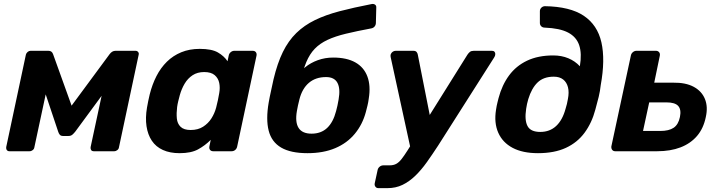

<svg xmlns="http://www.w3.org/2000/svg" viewBox="-20 -783 3717 994"><path d="M29 0Q20 0 15.5 -6Q11 -12 12 -21L114 -500Q116 -508 123 -514Q130 -520 138 -520H231Q249 -520 255 -502L374 -171L310 -181L547 -502Q560 -520 578 -520H682Q690 -520 695 -514Q700 -508 698 -500L596 -21Q595 -12 587.5 -6Q580 0 571 0H466Q456 0 452 -6Q448 -12 449 -21L523 -366L565 -367L370 -102Q363 -93 355 -86Q347 -79 334 -79H307Q295 -79 289.5 -85.5Q284 -92 281 -102L195 -359L230 -357L158 -21Q157 -12 149.5 -6Q142 0 133 0Z M910 10Q860 10 823.5 -6.5Q787 -23 766 -54.5Q745 -86 738.5 -129.5Q732 -173 741 -226Q744 -245 747.5 -260.5Q751 -276 755 -294Q768 -346 790 -389Q812 -432 844 -463.5Q876 -495 918.5 -512.5Q961 -530 1014 -530Q1076 -530 1108 -511.5Q1140 -493 1158 -466L1164 -495Q1166 -506 1174.5 -513Q1183 -520 1193 -520H1288Q1299 -520 1304.5 -513Q1310 -506 1308 -495L1208 -25Q1206 -14 1198 -7Q1190 0 1179 0H1084Q1073 0 1067.5 -7Q1062 -14 1064 -25L1071 -59Q1041 -29 1005 -9.5Q969 10 910 10ZM967 -110Q1005 -110 1031.5 -127Q1058 -144 1074.5 -170Q1091 -196 1099 -226Q1104 -245 1108 -264Q1112 -283 1115 -301Q1120 -329 1115 -353.5Q1110 -378 1091.5 -394Q1073 -410 1037 -410Q1002 -410 977 -393.5Q952 -377 936 -350Q920 -323 911 -291Q907 -276 903 -260Q899 -244 897 -229Q893 -197 895.5 -170Q898 -143 915 -126.5Q932 -110 967 -110Z M1572 10Q1485 10 1435.5 -19Q1386 -48 1371 -106.5Q1356 -165 1371 -252Q1376 -281 1383 -312Q1390 -343 1396 -372Q1416 -456 1444.5 -514Q1473 -572 1514 -612Q1555 -652 1610.5 -679Q1666 -706 1738.5 -725Q1811 -744 1904 -762Q1914 -764 1921.5 -759Q1929 -754 1928 -743L1926 -665Q1926 -654 1919.5 -646Q1913 -638 1902 -636Q1827 -622 1771 -608.5Q1715 -595 1675.5 -576.5Q1636 -558 1609.5 -530.5Q1583 -503 1565.5 -461Q1548 -419 1536 -358L1517 -381Q1531 -411 1559.5 -434.5Q1588 -458 1625.5 -471.5Q1663 -485 1705 -485Q1775 -485 1819.5 -460Q1864 -435 1882 -387Q1900 -339 1889 -272Q1887 -255 1882.5 -236.5Q1878 -218 1874 -203Q1857 -139 1817 -90.5Q1777 -42 1715.5 -16Q1654 10 1572 10ZM1593 -91Q1642 -91 1673.5 -120.5Q1705 -150 1720 -208Q1723 -219 1727 -236.5Q1731 -254 1733 -268Q1743 -324 1727 -354Q1711 -384 1668 -384Q1614 -384 1579 -354Q1544 -324 1530 -268Q1526 -254 1522.5 -236.5Q1519 -219 1517 -208Q1507 -150 1526 -120.5Q1545 -91 1593 -91Z M1939 191Q1929 191 1923.5 183.5Q1918 176 1920 166L1935 97Q1937 87 1945.5 80Q1954 73 1965 73H1997Q2017 73 2031 65.5Q2045 58 2058.5 41Q2072 24 2091 -6L2400 -500Q2406 -509 2413 -514.5Q2420 -520 2433 -520H2527Q2536 -520 2540.5 -514.5Q2545 -509 2544 -501Q2544 -494 2538 -485L2248 -29Q2218 17 2189.5 57Q2161 97 2130 127Q2099 157 2064 174Q2029 191 1986 191ZM2106 -12 2003 -485Q2000 -499 2005 -506Q2008 -512 2014.5 -516Q2021 -520 2029 -520H2120Q2132 -520 2137 -513.5Q2142 -507 2143 -500L2217 -126Z M2765 10Q2686 10 2634 -17.5Q2582 -45 2559.5 -96Q2537 -147 2548 -215Q2550 -227 2551.5 -235.5Q2553 -244 2555.5 -253Q2558 -262 2561 -275Q2579 -343 2615.5 -392.5Q2652 -442 2709 -469Q2766 -496 2844 -496Q2887 -496 2922 -481.5Q2957 -467 2982 -440Q2993 -506 2978.5 -549Q2964 -592 2921 -614.5Q2878 -637 2800 -640Q2789 -640 2782 -647Q2775 -654 2775 -664V-725Q2775 -735 2782 -742.5Q2789 -750 2800 -751Q2931 -749 3002 -701.5Q3073 -654 3093.5 -564Q3114 -474 3090 -342Q3087 -313 3079.5 -281.5Q3072 -250 3062 -215Q3044 -147 3006.5 -96Q2969 -45 2909.5 -17.5Q2850 10 2765 10ZM2777 -100Q2826 -100 2859 -130.5Q2892 -161 2908 -220Q2912 -233 2915 -245Q2918 -257 2920 -270Q2927 -305 2920.5 -331Q2914 -357 2895.5 -371.5Q2877 -386 2847 -386Q2794 -386 2763 -356Q2732 -326 2715 -270Q2711 -257 2708.5 -245Q2706 -233 2704 -220Q2695 -161 2711 -130.5Q2727 -100 2777 -100Z M3165 0Q3155 0 3149.5 -7Q3144 -14 3145 -25L3246 -495Q3248 -506 3256.5 -513Q3265 -520 3275 -520H3376Q3386 -520 3392 -513Q3398 -506 3396 -495L3367 -355H3465Q3530 -356 3571.5 -333.5Q3613 -311 3629.5 -270.5Q3646 -230 3634 -177Q3622 -118 3588.5 -79Q3555 -40 3503 -20Q3451 0 3382 0ZM3309 -105H3398Q3443 -105 3467.5 -121.5Q3492 -138 3500 -177Q3508 -215 3491.5 -234Q3475 -253 3430 -253H3341Z"/></svg>

Font: Rubik Light SemiBold
Style: Italic
Weight: 600
Italic angle: -12°
Version: Version 2.104